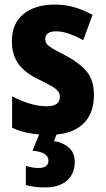

<svg xmlns="http://www.w3.org/2000/svg" viewBox="-20 -580 462 840"><path d="M391 -165Q391 -81 341 -35.5Q291 10 195 10Q150 10 110 3Q70 -4 33 -21V-159Q67 -140 107.5 -127.5Q148 -115 184 -115Q242 -115 242 -156Q242 -168 235.5 -178.5Q229 -189 208.5 -201.5Q188 -214 148 -233Q91 -260 61.5 -299.5Q32 -339 32 -401Q32 -477 82.5 -518.5Q133 -560 220 -560Q265 -560 304.5 -548.5Q344 -537 385 -515L344 -404Q316 -420 284.5 -431.5Q253 -443 226 -443Q178 -443 178 -409Q178 -397 184.5 -388Q191 -379 210.5 -367.5Q230 -356 269 -336Q326 -306 358.5 -268Q391 -230 391 -165ZM307 128Q307 180 273 210Q239 240 178 240Q152 240 130.5 237Q109 234 93 230V146Q124 155 148 155Q192 155 192 122Q192 86 122 79L155 0H231L216 37Q255 43 281 65.5Q307 88 307 128Z"/></svg>

Font: Noto Sans Lao UI Cond ExtBd
Style: Regular
Weight: 800
Width: 3
Designer: Monotype Design Team
Foundry: Monotype Imaging Inc.
Version: Version 2.000; ttfautohint (v1.8.4.7-5d5b)